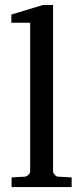

<svg xmlns="http://www.w3.org/2000/svg" viewBox="-20 -757 337 777"><path d="M26.9 0V-39.1L80.1 -42Q86.9 -42 94.5 -49.1Q102.1 -56.2 102.1 -63V-665H25.9V-698.2L153.8 -736.8H194.8V-63Q194.8 -56.2 201.9 -49.1Q209 -42 215.8 -42L270 -39.1V0Z"/></svg>

Font: Charis SIL APac
Style: Regular
Weight: 400
Foundry: SIL International
Version: Version 5.000